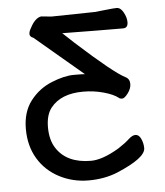

<svg xmlns="http://www.w3.org/2000/svg" viewBox="-49 -533 639 745"><g transform="rotate(-5 270.0 -160.5)"><path d="M288 -244 101 -402Q87 -407 87 -418Q87 -428 95 -441Q114 -478 138 -482L178 -478L347 -481Q369 -483 395 -486Q421 -489 433 -489Q448 -489 459 -469Q470 -449 470 -431Q470 -408 451 -408Q365 -408 214 -410L259 -368Q398 -242 443 -219Q460 -211 460 -191Q460 -173 446.5 -155Q433 -137 424 -137Q415 -137 411 -141Q392 -156 354 -166.5Q316 -177 275 -177Q188 -177 148 -126Q127 -99 127 -51Q127 -2 147.5 30Q168 62 202 77.5Q236 93 282 93Q327 93 391 55Q419 37 434.5 22.5Q450 8 462 8Q476 8 484 25.5Q492 43 492 62Q492 100 380 147Q329 168 267 168Q205 168 152.5 140.5Q100 113 70.5 63.5Q41 14 41 -52Q41 -118 74 -161Q107 -204 157 -224.5Q207 -245 245 -245Q283 -245 288 -244Z"/></g></svg>

Font: ToneOZ-Pinyin-WenKai-Medium
Style: Medium
Weight: 700
Designer: Fontworks Inc.
Foundry: ToneOZ
Version: Version 0.240331